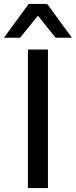

<svg xmlns="http://www.w3.org/2000/svg" viewBox="-37 -957 386 977"><path d="M105 0V-705H207V0ZM-17 -765 109 -937H203L329 -765H246L156 -877L65 -765Z"/></svg>

Font: Nunito Sans 7pt Medium
Style: Regular
Weight: 500
Designer: Vernon Adams
Foundry: Vernon Adams
Version: Version 3.101;gftools[0.9.27]